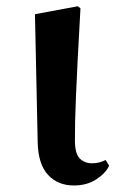

<svg xmlns="http://www.w3.org/2000/svg" viewBox="-20 -567 374 603"><path d="M211.8 15.5Q161.4 15.5 130.6 -18.1Q99.9 -51.7 98.4 -119.2L89.8 -522.4L224.5 -547.4L232.7 -540.7Q227.3 -445.9 223.9 -378.9Q220.6 -311.9 218.6 -265.3Q216.6 -218.6 215.9 -185.7Q215.3 -152.8 215.3 -126.4Q215.3 -84 230.6 -69.1Q245.9 -54.2 268.5 -54.2Q282.7 -54.2 293 -57.2Q303.3 -60.2 311.8 -64.5L322.7 -46.8Q313 -24.2 283.4 -4.4Q253.8 15.5 211.8 15.5Z"/></svg>

Font: Noto Serif SC ExtraLight
Style: Regular
Weight: 200
Designer: Ryoko NISHIZUKA 西塚涼子 (kana & ideographs); Frank Grießhammer (Latin, Greek & Cyrillic); Wenlong ZHANG 张文龙 (bopomofo); San
Foundry: Adobe
Version: Version 2.002-H1;hotconv 1.1.0;makeotfexe 2.6.0